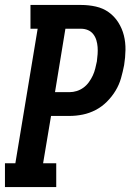

<svg xmlns="http://www.w3.org/2000/svg" viewBox="-23 -755 543 775"><path d="M-3 0V-96H39L129 -639H100V-735H304Q335 -735 364 -728.5Q393 -722 416 -705.5Q439 -689 454.5 -664.5Q470 -640 477 -612Q484 -584 483.5 -553.5Q483 -523 478 -492Q473 -466 465.5 -439.5Q458 -413 443.5 -389Q429 -365 408.5 -344.5Q388 -324 363 -311Q338 -298 311 -292.5Q284 -287 257 -287H183L151 -96H204V0ZM199 -383H257Q272 -383 286.5 -387.5Q301 -392 313.5 -401Q326 -410 335.5 -423Q345 -436 351.5 -450Q358 -464 361.5 -478.5Q365 -493 368 -507Q370 -522 371 -536.5Q372 -551 371 -565Q370 -579 366 -592.5Q362 -606 353.5 -617Q345 -628 332 -633.5Q319 -639 304 -639H241Z"/></svg>

Font: Iosevka Slab Oblique
Style: Bold
Weight: 700
Italic angle: -9°
Monospace: yes
Designer: Belleve Invis
Foundry: Belleve Invis
Version: Version 11.1.1; ttfautohint (v1.8.3)